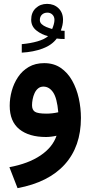

<svg xmlns="http://www.w3.org/2000/svg" viewBox="-20 -710 470 995"><path d="M314.9 -507.8V-550.3Q309.6 -550.3 304.8 -550.7Q300 -551.2 295.1 -551.7Q300.6 -565.9 303.6 -579.7Q306.6 -593.6 306.6 -607.4Q306.6 -644.7 283.2 -667.3Q259.7 -689.9 224.1 -689.9Q188.8 -689.9 165.2 -667.6Q141.6 -645.2 141.6 -607.9Q141.6 -573.4 169 -551.8Q196.4 -530.2 229.2 -522.7Q211.2 -506.6 174.8 -495.9Q138.3 -485.3 92.8 -481.2V-437.2Q153.7 -440.6 201.4 -458.5Q249 -476.4 274.1 -510.4Q292.9 -507.8 314.9 -507.8ZM250.2 -559.7Q234.9 -564.1 220.2 -570Q205.5 -576 196 -584.9Q186.5 -593.8 186.5 -606Q186.5 -623.8 197.5 -634.2Q208.4 -644.5 226.1 -644.5Q241 -644.5 251.6 -634.2Q262.2 -623.8 262.2 -606.9Q262.2 -596.4 258.7 -583.8Q255.3 -571.3 250.2 -559.7ZM273 -6.6Q252.5 53.6 189.5 95.9Q126.4 138.2 28.7 156.4L70.9 265Q231.6 235.1 315.5 142.2Q399.4 49.3 399.4 -98.6Q399.4 -150 388.3 -200.5Q377.1 -251 354 -292.2Q330.9 -333.4 294.9 -358.1Q258.9 -382.8 209 -382.8Q163 -382.8 129.1 -363.1Q95.2 -343.4 73.4 -310.6Q51.6 -277.9 40.9 -239.1Q30.3 -200.3 30.3 -162.1Q30.3 -80.7 80.3 -40.3Q130.4 0 218.8 0Q230.2 0 245.2 -1.8Q260.3 -3.6 273 -6.6ZM282 -128.2Q266.9 -124.7 251.2 -122.9Q235.5 -121.1 221.2 -121.1Q175.3 -121.1 160.6 -131.1Q146 -141.1 146 -164.6Q146 -179 149.2 -195.8Q152.4 -212.5 159.2 -227.3Q166 -242.2 177.4 -251.7Q188.8 -261.2 205.1 -261.2Q234.9 -261.2 255.3 -231.4Q275.7 -201.6 282 -128.2Z"/></svg>

Font: Vazir Variable Regular
Style: Regular
Weight: 400
Designer: Saber Rastikerdar
Foundry: Saber Rastikerdar
Version: Version 30.1.0